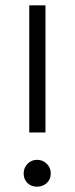

<svg xmlns="http://www.w3.org/2000/svg" viewBox="-20 -694 281 722"><path d="M119.5 -93Q141 -93 156 -78Q171 -63 171 -41.5Q171 -20 156 -6Q141 8 119 8Q97 8 83 -6Q69 -20 69 -41.5Q69 -63 83.5 -78Q98 -93 119.5 -93ZM151 -196H90V-674H151Z"/></svg>

Font: Hind Colombo Light
Style: Regular
Weight: 300
Designer: Jyotish Sonowal, Aditi Pimprikar
Foundry: Indian Type Foundry
Version: Version 1.000;PS 1.0;hotconv 1.0.86;makeotf.lib2.5.63406; tt